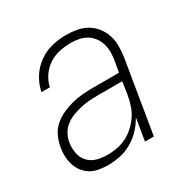

<svg xmlns="http://www.w3.org/2000/svg" viewBox="-128 -644 756 769"><g transform="rotate(-30 250.0 -260.0)"><path d="M160 8Q139 8 118.5 4.5Q98 1 81 -9Q64 -19 52 -34.5Q40 -50 34 -69Q28 -88 27 -108.5Q26 -129 30 -150Q34 -174 44.5 -197Q55 -220 74.5 -237Q94 -254 117.5 -264.5Q141 -275 164.5 -281Q188 -287 212 -289Q236 -291 260 -291H382L390 -339Q394 -359 394 -378.5Q394 -398 389 -416Q384 -434 373 -449Q362 -464 346 -474Q330 -484 311 -487.5Q292 -491 272 -491Q247 -491 221 -485.5Q195 -480 172 -465Q149 -450 133.5 -427Q118 -404 113 -379H74Q80 -411 98.5 -441Q117 -471 145.5 -491.5Q174 -512 207 -520Q240 -528 272 -528Q298 -528 323 -523.5Q348 -519 369 -506.5Q390 -494 404.5 -475Q419 -456 426.5 -433Q434 -410 434 -384.5Q434 -359 430 -333L375 0H334L351 -103Q337 -77 316 -55Q295 -33 269.5 -18.5Q244 -4 215.5 2Q187 8 160 8ZM178 -29Q200 -29 222.5 -33Q245 -37 266 -47.5Q287 -58 305 -74.5Q323 -91 336 -110.5Q349 -130 356 -152Q363 -174 367 -196L376 -255H260Q241 -255 222 -253.5Q203 -252 183.5 -247.5Q164 -243 145 -236Q126 -229 109.5 -216.5Q93 -204 83 -186Q73 -168 70 -149Q66 -124 70.5 -100Q75 -76 90.5 -59Q106 -42 129.5 -35.5Q153 -29 178 -29Z"/></g></svg>

Font: Iosevka SS04 XLt Obl
Style: Regular
Weight: 200
Italic angle: -9°
Monospace: yes
Designer: Belleve Invis
Foundry: Belleve Invis
Version: Version 19.0.0; ttfautohint (v1.8.4)